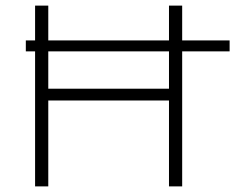

<svg xmlns="http://www.w3.org/2000/svg" viewBox="-20 -664 838 684"><path d="M629 -644V0H582V-306H152V0H105V-644H152V-348H582V-644ZM72 -520H798V-481H72Z"/></svg>

Font: Montserrat Ace
Style: Light
Weight: 300
Designer: Julieta Ulanovsky
Foundry: Julieta Ulanovsky
Version: Version 1